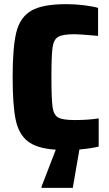

<svg xmlns="http://www.w3.org/2000/svg" viewBox="-20 -716 528 926"><path d="M456 -9Q419 0 363 5L331 190H180V185L249 6Q158 0 114 -34.5Q70 -69 55.5 -139Q41 -209 41 -344Q41 -490 59 -561.5Q77 -633 131 -664.5Q185 -696 300 -696Q340 -696 382.5 -691Q425 -686 453 -678V-543Q362 -551 341 -551Q283 -551 261 -538.5Q239 -526 233.5 -487.5Q228 -449 228 -344Q228 -238 233.5 -199.5Q239 -161 261 -149Q283 -137 341 -137Q405 -137 456 -145Z"/></svg>

Font: Saira Semi Condensed ExtraBold
Style: Regular
Weight: 800
Width: 4
Designer: Hector Gatti with collaboration of the Omnibus-Type team
Foundry: Omnibus-Type
Version: Version 1.001; ttfautohint (v1.8)